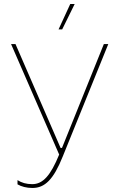

<svg xmlns="http://www.w3.org/2000/svg" viewBox="-20 -739 588 954"><path d="M289 -593 351 -719H329L271 -593ZM141 195C203 195 246 153 292 38L518 -520H496L288 -4H281L57 -520H35L274 29C231 134 193 176 140 176C111 176 87 169 67 156V177C86 188 112 195 141 195Z"/></svg>

Font: Fixel Display Thin
Style: Regular
Weight: 100
Designer: AlfaBravo + MacPaw
Foundry: Kyrylo Tkachov, Marchela Mozhyna, Serhii Makarenko, Maria Weinstein, Zakhar Kryvoshyya
Version: Version 1.211